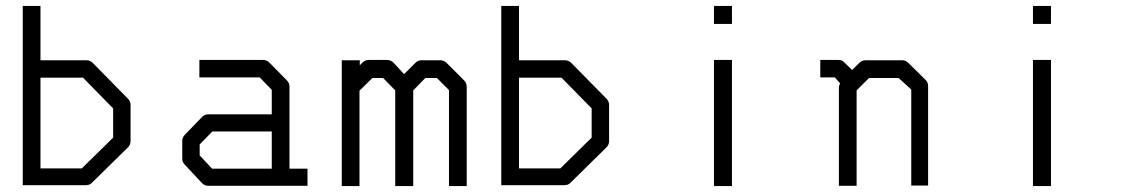

<svg xmlns="http://www.w3.org/2000/svg" viewBox="-20 -679 3820 650"><path d="M57 -52V-659H117V-475H273Q285 -475 294 -466L413 -345Q422 -336 422 -324V-201Q422 -189 413 -180L290 -59Q283 -52 269 -52ZM117 -109H257L363 -213V-312L261 -416H117Z M900 -108V-234H699L656 -190V-153L698 -108ZM960 -108H1021V-50H685Q673 -50 664 -59L606 -121Q597 -130 597 -142V-202Q597 -214 606 -223L665 -284Q673 -292 686 -292H900V-375L859 -417H655V-476H871Q883 -476 892 -467L951 -407Q960 -398 960 -387Z M1379 -373V-49H1318V-373L1277 -415H1241L1197 -372V-49H1137V-475H1198V-458L1207 -467Q1216 -476 1228 -476H1290Q1303 -476 1312 -467L1348 -428L1386 -466Q1395 -475 1407 -475H1471Q1483 -475 1492 -466L1551 -407Q1560 -398 1560 -386V-49H1500V-374L1459 -415H1420Z M1677 -52V-659H1737V-475H1893Q1905 -475 1914 -466L2033 -345Q2042 -336 2042 -324V-201Q2042 -189 2033 -180L1910 -59Q1903 -52 1889 -52ZM1737 -109H1877L1983 -213V-312L1881 -416H1737Z M2397 -659H2458V-598H2397ZM2397 -476H2458V-49H2397Z M2865 -442 2889 -466Q2898 -475 2910 -475H3034Q3046 -475 3054 -467L3113 -409Q3122 -400 3122 -388V-51H3065V-376L3022 -415H2922L2880 -373V-50H2820V-385Q2820 -387 2824 -397L2806 -417H2757V-476H2820Q2832 -476 2839 -467Z M3477 -659H3538V-598H3477ZM3477 -476H3538V-49H3477Z"/></svg>

Font: 3270 Nerd Font
Style: Regular
Weight: 400
Monospace: yes
Version: Version 3.0.1;Nerd Fonts 3.3.0